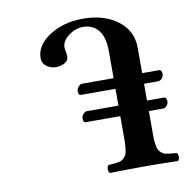

<svg xmlns="http://www.w3.org/2000/svg" viewBox="-75 -732 800 808"><g transform="rotate(-10 324.5 -327.5)"><path d="M331.1 2Q324.2 -2.4 324.2 -15.1Q324.2 -27.8 331.1 -32.2Q346.7 -33.2 355 -33.9Q363.3 -34.7 373.8 -36.6Q384.3 -38.6 389.4 -42.2Q394.5 -45.9 400.6 -52.2Q406.7 -58.6 409.2 -67.9Q411.6 -77.1 413.3 -90.1Q415 -103 415 -121.1V-226.1H267.1Q256.8 -226.1 256.8 -242.2Q256.8 -253.9 264.6 -262.5Q272.5 -271 279.8 -271H415V-342.8H267.1Q256.8 -342.8 256.8 -358.9Q256.8 -370.6 264.6 -379.4Q272.5 -388.2 279.8 -388.2H415V-504.9Q415 -563 391.1 -593Q367.2 -623 325.2 -623Q292.5 -623 263.2 -600.8Q233.9 -578.6 233.9 -551.8Q233.9 -544.9 236.3 -533.2Q238.8 -521.5 238.8 -513.2Q238.8 -494.1 221.9 -485.1Q205.1 -476.1 184.1 -476.1Q162.1 -476.1 144.5 -489.3Q127 -502.4 127 -523.9Q127 -579.1 187.3 -618.2Q247.6 -657.2 330.1 -657.2Q421.9 -657.2 479.5 -613Q537.1 -568.8 537.1 -497.1V-388.2H609.9Q615.2 -388.2 618.2 -383.1Q621.1 -377.9 621.1 -371.1Q621.1 -359.9 613.8 -351.3Q606.4 -342.8 597.2 -342.8H537.1V-271H609.9Q615.2 -271 618.2 -265.9Q621.1 -260.7 621.1 -253.9Q621.1 -242.2 613.8 -234.1Q606.4 -226.1 597.2 -226.1H537.1V-121.1Q537.1 -103 538.8 -90.1Q540.5 -77.1 543 -67.9Q545.4 -58.6 551.5 -52.2Q557.6 -45.9 562.7 -42.2Q567.9 -38.6 578.4 -36.6Q588.9 -34.7 597.2 -33.9Q605.5 -33.2 621.1 -32.2Q627.9 -27.8 627.9 -15.1Q627.9 -2.4 621.1 2Q537.1 0 477.1 0Q413.1 0 331.1 2Z"/></g></svg>

Font: Common Serif SemiBold
Style: Italic
Weight: 600
Italic angle: -12°
Designer: Philipp H. Poll, Khaled Hosny
Foundry: Stefan Peev, Context Ltd.
Version: Version 1.026